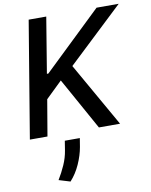

<svg xmlns="http://www.w3.org/2000/svg" viewBox="-107 -805 930 1180"><g transform="rotate(-10 358.5 -214.5)"><path d="M34.4 0 155.2 -727.3H264.9L207.7 -380H216.6L578.8 -727.3H717L370 -399.9L597.3 0H465.2L284.8 -324.9L182.5 -225.9L144.2 0ZM338.4 44 329.5 98.4Q320.7 149.1 296.7 202.9Q272.7 256.7 235.8 297.2L164.8 275.6Q189.3 235.8 208.8 191.6Q228.3 147.4 235.4 102.3L244.7 44Z"/></g></svg>

Font: Inter UI Medium
Style: Italic
Weight: 500
Italic angle: 9.39999°
Designer: Rasmus Andersson
Foundry: rsms
Version: 3.2;8d6f07862